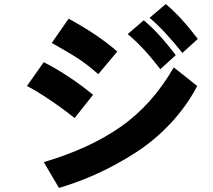

<svg xmlns="http://www.w3.org/2000/svg" viewBox="-20 -887 1040 936"><path d="M232.4 -677.7 314.5 -795.9Q457 -718.8 551.8 -635.7L459 -525.4Q412.1 -567.4 366.7 -597.7Q321.3 -627.9 232.4 -677.7ZM111.3 -467.8 193.4 -584Q321.3 -517.6 433.6 -424.8L343.8 -311.5Q289.1 -355.5 221.7 -400.9Q154.3 -446.3 111.3 -467.8ZM193.4 -96.7Q416 -162.1 569.3 -269.5Q722.7 -377 827.1 -558.6L941.4 -467.8Q889.6 -369.1 812 -286.1Q734.4 -203.1 642.6 -144Q550.8 -85 459.5 -43Q368.2 -1 267.6 29.3ZM709 -799.8 788.1 -867.2Q861.3 -806.6 944.3 -697.3L869.1 -628.9Q835 -672.9 789.1 -722.7Q743.2 -772.5 709 -799.8ZM602.5 -720.7 680.7 -788.1Q753.9 -727.5 836.9 -618.2L761.7 -549.8Q675.8 -661.1 602.5 -720.7Z"/></svg>

Font: Gothic A1 Black
Style: Regular
Weight: 900
Version: Version 2.50